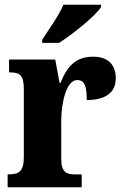

<svg xmlns="http://www.w3.org/2000/svg" viewBox="-20 -786 519 806"><path d="M157 -619V-606H228C288 -644 382 -721 404 -756V-766H246C228 -721 183 -660 157 -619ZM12 0H323V-54H293C260 -54 237 -62 237 -121V-276C237 -359 260 -450 304 -450C337 -450 344 -421 344 -366C418 -366 466 -394 466 -457C466 -510 438 -548 371 -548C302 -548 263 -512 234 -438H230L212 -536H18V-482H22C60 -482 80 -473 80 -414V-126C80 -63 56 -54 16 -54H12Z"/></svg>

Font: Noto Serif Devanagari Condensed ExtraBold
Style: Regular
Weight: 800
Width: 3
Designer: Universal Thirst, Indian Type Foundry and the Monotype Design Team
Foundry: Monotype Imaging Inc.
Version: Version 2.004